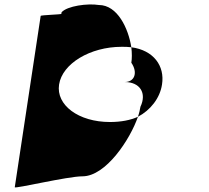

<svg xmlns="http://www.w3.org/2000/svg" viewBox="-20 -646 920 845"><path d="M159 -576 45 178C44 186 277 130 343 130C446 130 553 -33 587 -132C554 -117 512 -109 464 -109C325 -109 226 -184 240 -274C254 -366 377 -440 515 -440C529 -440 544 -440 558 -438C545 -521 497 -624 415 -624C366 -632 276 -620 251 -592L250 -585C250 -582 160 -580 159 -576ZM529 -285C596 -285 627 -236 598 -176C596 -164 593 -149 587 -132C642 -161 684 -214 693 -274C706 -356 656 -425 558 -438C561 -412 561 -388 558 -370C588 -326 572 -285 529 -285Z"/></svg>

Font: Ampere
Style: SCSuExtIta
Weight: 400
Version: Version 1